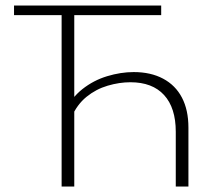

<svg xmlns="http://www.w3.org/2000/svg" viewBox="-20 -678 804 698"><path d="M619 0V-199Q619 -286 576.5 -332.5Q534 -379 454 -379Q414 -379 371.5 -366.5Q329 -354 294.5 -326Q260 -298 240 -252L216 -272Q239 -322 279.5 -354Q320 -386 369.5 -401Q419 -416 466 -416Q528 -416 573 -392Q618 -368 641.5 -323Q665 -278 665 -214V0ZM204 0V-658H250V0ZM31 -623V-658H566V-623Z"/></svg>

Font: Ysabeau ExtraLight
Style: Regular
Weight: 250
Designer: Christian Thalmann (Catharsis Fonts)
Version: Version 2.002